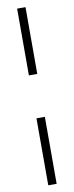

<svg xmlns="http://www.w3.org/2000/svg" viewBox="-97 -759 355 925"><g transform="rotate(-10 80.5 -296.0)"><path d="M60.1 -190.9H101.1V136.7H60.1ZM101.1 -727.5V-400.9H60.1V-727.5Z"/></g></svg>

Font: Inter Display ExtraLight
Style: Regular
Weight: 200
Designer: Rasmus Andersson
Foundry: rsms
Version: Version 4.000;git-a52131595